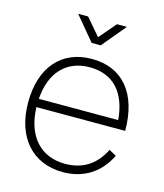

<svg xmlns="http://www.w3.org/2000/svg" viewBox="-114 -836 800 936"><g transform="rotate(15 286.5 -367.5)"><path d="M164 -750 264 -630H310L410 -750H360L287 -665L214 -750ZM291 -27C167.5 -27 89.5 -112 85 -258H533C533 -445.5 442.5 -555 287 -555C133.5 -555 40 -447.5 40 -270C40 -93.5 138 15 291 15C394.5 15 475.5 -36 520 -129L483.5 -149C446 -73 384.5 -27 291 -27ZM86 -300C95 -434 168.5 -513 287 -513C404.5 -513 475 -438 486.5 -300Z"/></g></svg>

Font: Vela Sans ExtLt
Style: Regular
Weight: 200
Designer: Principal design: Mikhail Sharanda - project Manrope.
Design modification: Ravid Balaliev
Foundry: Mikhail Sharanda
Version: Version 1.001